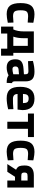

<svg xmlns="http://www.w3.org/2000/svg" viewBox="1455 -2007 670 3620"><g transform="rotate(90 1790.0 -197.0)"><path d="M249 -512Q301 -512 382 -496L409 -490L405 -384Q326 -392 288 -392Q219 -392 196.5 -362.5Q174 -333 174 -251Q174 -169 196.5 -138.5Q219 -108 289 -108L405 -116L409 -9Q302 12 246 12Q135 12 86.5 -50.5Q38 -113 38 -251Q38 -389 88 -450.5Q138 -512 249 -512Z M535 -113Q572 -195 572 -308V-500H977V-113H1029V118H898V1H612V118H481V-113ZM700 -301Q700 -198 671 -113H845V-386H700Z M1514 -344V-136Q1516 -112 1522 -102.5Q1528 -93 1547 -89L1543 12Q1492 12 1461.5 5Q1431 -2 1400 -23Q1328 12 1253 12Q1098 12 1098 -152Q1098 -232 1141 -265.5Q1184 -299 1273 -305L1380 -313V-344Q1380 -375 1366 -386.5Q1352 -398 1321 -398L1133 -390L1129 -483Q1236 -512 1332.5 -512Q1429 -512 1471.5 -472Q1514 -432 1514 -344ZM1289 -212Q1233 -207 1233 -152Q1233 -97 1282 -97Q1320 -97 1365 -109L1380 -113V-220Z M1752 -193Q1753 -147 1776.5 -126.5Q1800 -106 1844 -106Q1937 -106 2010 -112L2038 -115L2040 -16Q1925 12 1832 12Q1719 12 1668 -48Q1617 -108 1617 -243Q1617 -512 1838 -512Q2056 -512 2056 -286L2046 -193ZM1924 -295Q1924 -355 1905 -378.5Q1886 -402 1838.5 -402Q1791 -402 1771.5 -377.5Q1752 -353 1751 -295Z M2120 -502H2564V-389H2409V0H2275V-389H2120Z M2843 -512Q2895 -512 2976 -496L3003 -490L2999 -384Q2920 -392 2882 -392Q2813 -392 2790.5 -362.5Q2768 -333 2768 -251Q2768 -169 2790.5 -138.5Q2813 -108 2883 -108L2999 -116L3003 -9Q2896 12 2840 12Q2729 12 2680.5 -50.5Q2632 -113 2632 -251Q2632 -389 2682 -450.5Q2732 -512 2843 -512Z M3073 0 3180 -165Q3129 -188 3113 -228Q3101 -257 3100 -325Q3097 -500 3284 -500H3516V0H3384V-145H3313L3219 0ZM3384 -263V-382H3305Q3260 -382 3246.5 -368Q3233 -354 3233 -321Q3233 -288 3246.5 -275.5Q3260 -263 3305 -263Z"/></g></svg>

Font: Titillium Web[RUS by Daymarius]
Style: Bold
Weight: 700
Designer: Cyrillization by Daymarius
Foundry: Cyrillization by Daymarius
Version: Version 1.002 September 11, 2018